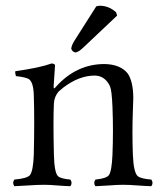

<svg xmlns="http://www.w3.org/2000/svg" viewBox="-20 -641 565 666"><path d="M314 -619.1Q320.3 -621.1 328.1 -621.1Q359.4 -620.1 382.8 -598.1L386.2 -586.9L271 -478Q252 -459.5 241.2 -459Q230 -461.9 227.1 -472.2Q228 -483.4 238.3 -500ZM174.8 -340.8Q245.1 -418.5 341.8 -418.9Q397.5 -418 422.9 -386.2Q441.9 -358.9 442.4 -301.3Q442.4 -287.1 440.9 -257.8Q438 -180.2 440.9 -104Q443.4 -41.5 458.5 -29.3Q469.7 -21 504.9 -18.1Q513.2 -6.8 504.9 4.9Q485.8 4.4 459 2.4Q427.7 0 407 0Q386.2 0 356.4 2.4Q329.1 4.4 311 4.9Q302.7 -6.3 311 -18.1Q349.6 -22 357.9 -33.7Q367.7 -48.3 370.1 -104Q373.5 -188 370.1 -271Q367.7 -327.6 361.8 -340.8Q360.8 -343.3 359.9 -345.2Q342.3 -378.4 309.1 -378.9Q253.9 -378.9 199.2 -336.9Q189.9 -329.6 183.1 -323.2Q168.5 -305.7 167 -283.2Q164.1 -222.7 167 -104Q168.5 -41.5 181.6 -29.3Q191.9 -21 224.1 -18.1Q232.4 -6.3 224.1 4.9Q205.6 4.4 180.2 2.4Q152.3 0 132.8 0Q109.9 0 75.2 2.4Q46.9 4.4 29.8 4.9Q21.5 -6.8 29.8 -18.1Q74.2 -22 84 -33.7Q95.2 -48.8 97.2 -104Q100.1 -224.6 97.2 -312Q95.7 -357.4 79.1 -367.2Q67.4 -373.5 35.2 -377Q31.7 -388.7 33.2 -394Q117.7 -405.8 159.2 -420.9Q170.4 -419.9 170.9 -414.1Q170.9 -413.1 166 -340.8Q166 -328.6 174.3 -340.3Z"/></svg>

Font: Linux Libertine Display O
Style: Regular
Weight: 400
Designer: Philipp H. Poll
Foundry: Philipp H. Poll
Version: Version 5.0.9